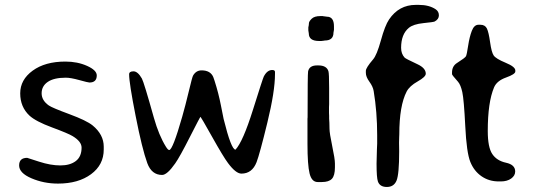

<svg xmlns="http://www.w3.org/2000/svg" viewBox="-20 -742 2166 779"><path d="M245.1 -492.2Q294.4 -492.2 333.5 -474.6Q372.6 -457 372.6 -436Q372.6 -407.2 342.8 -407.2Q337.4 -407.2 302 -417Q266.6 -426.8 247.1 -426.8Q198.7 -426.8 173.8 -409.7Q148.9 -392.6 148.9 -363.5Q148.9 -334.5 178.2 -314Q191.4 -304.7 261.5 -278.8Q331.5 -252.9 356 -232.9Q400.9 -195.8 400.9 -147V-135.3Q400.9 -73.2 349.4 -35.2Q297.9 2.9 215.3 2.9Q157.7 2.9 107.7 -18.6Q57.6 -40 57.6 -70.8Q57.6 -101.6 90.3 -101.6Q90.8 -101.6 138.2 -86.2Q185.5 -70.8 224.9 -70.8Q264.2 -70.8 287.6 -88.6Q311 -106.4 311 -143.1Q311 -168 274.4 -189.9Q256.8 -200.7 190.9 -225.1Q125 -249.5 99.6 -272.9Q62 -308.1 62 -363.3Q62 -418.5 112.5 -455.3Q163.1 -492.2 245.1 -492.2Z M690.9 -79.1Q658.2 -32.2 637.7 -32.2Q595.2 -32.2 577.6 -80.1Q556.6 -137.7 530.3 -271.5Q503.9 -405.3 503.9 -440.4Q503.9 -452.6 521.5 -452.6Q539.1 -452.6 555.7 -423.3Q564 -408.2 604.5 -263.7Q624.5 -192.9 653.3 -146.5Q661.6 -133.3 666.5 -133.3Q680.7 -133.3 719.2 -268.1Q732.4 -314.5 746.1 -371.8Q759.8 -429.2 763.2 -435.1Q775.4 -456.5 797.9 -456.5Q833.5 -456.5 845.2 -429.7L850.6 -414.1Q866.7 -363.8 876.2 -314.9Q885.7 -266.1 887.2 -259.8Q918 -134.8 935.5 -134.8Q965.8 -167.5 1006.1 -295.9Q1046.4 -424.3 1050.3 -431.6Q1064 -458 1084.5 -458Q1095.7 -458 1095.7 -450.2V-441.4Q1095.7 -371.6 1064.7 -244.4Q1033.7 -117.2 1021 -84Q1002.9 -37.6 959.5 -37.6Q937 -37.6 905.3 -80.1Q886.2 -105.5 840.6 -186.8Q794.9 -268.1 793.5 -268.1Q792 -268.1 750.7 -186.8Q709.5 -105.5 690.9 -79.1Z M1274.4 -575.7Q1232.9 -575.7 1232.9 -606.4L1231 -618.7V-630.9Q1233.4 -640.6 1233.4 -647.7Q1233.4 -654.8 1244.4 -665.8Q1255.4 -676.8 1280.3 -676.8H1289.1L1291 -676.3L1302.7 -674.8Q1304.7 -674.3 1306.2 -674.3Q1335 -674.3 1335 -635.3V-621.1L1333 -609.4Q1333 -577.6 1297.4 -577.6Q1293.5 -576.7 1292.5 -576.7L1283.7 -575.7ZM1285.6 -3.4H1269Q1244.6 -3.4 1236.1 -38.1Q1227.5 -72.8 1227.5 -158.7V-260.3L1228 -266.1Q1228 -442.4 1230 -452.1Q1234.9 -476.6 1266.1 -476.6H1271.5Q1305.2 -476.6 1312.5 -453.1Q1315.4 -444.3 1315.4 -384.8V-319.3L1314.9 -307.6V-283.7L1315.4 -272V-260.7L1316.4 -243.7Q1316.9 -237.8 1316.9 -219.7Q1316.9 -201.7 1327.9 -149.4Q1338.9 -97.2 1338.9 -78.6V-63Q1338.9 -29.8 1326.7 -16.6Q1314.5 -3.4 1285.6 -3.4Z M1510.3 -193.8Q1510.3 -287.6 1496.1 -372.6Q1493.2 -390.6 1478.8 -410.4Q1464.4 -430.2 1464.4 -446.3V-454.6Q1464.4 -466.8 1493.7 -501Q1508.8 -518.1 1525.4 -578.1Q1542 -638.7 1558.6 -663.1Q1598.6 -722.2 1667 -722.2H1668H1679.2Q1721.2 -722.2 1748 -704.1Q1760.7 -695.3 1760.7 -679.7Q1760.7 -664.1 1743.7 -654.8Q1739.3 -652.3 1698 -648.2Q1656.7 -644 1638.7 -628.9Q1607.4 -603 1607.4 -547.9Q1607.4 -523.9 1621.6 -508.3Q1625.5 -503.9 1673.8 -481.4Q1707.5 -465.8 1707.5 -442.9Q1707.5 -430.2 1674.6 -411.6Q1641.6 -393.1 1629.9 -370.6Q1600.1 -313 1600.1 -196.8L1599.6 -185.1Q1599.1 -173.3 1599.1 -162.6L1599.6 -128.4Q1599.6 -35.2 1588.9 -9.3Q1578.1 16.6 1549.6 16.6Q1521 16.6 1513.2 -5.9Q1507.8 -21.5 1507.8 -78.1L1509.3 -136.2L1510.3 -159.2Z M1814 -440.9V-447.8Q1814 -473.6 1834 -486.3Q1867.2 -507.3 1870.6 -513.9Q1874 -520.5 1879.4 -556.4Q1884.8 -592.3 1894.3 -616.9Q1903.8 -641.6 1921.4 -641.6H1928.7Q1948.2 -641.6 1955.6 -626.2Q1962.9 -610.8 1968.5 -570.6Q1974.1 -530.3 1982.9 -517.1Q1991.7 -503.9 2031.2 -487.5Q2070.8 -471.2 2070.8 -456.1V-452.1Q2070.8 -440.9 2033.2 -427.5Q1995.6 -414.1 1984.4 -387.2Q1959 -326.7 1959 -210.4Q1959 -144.5 1977.3 -117.2Q1995.6 -89.8 2033 -81.8Q2070.3 -73.7 2070.3 -46.4Q2070.3 -29.3 2054 -17.6Q2037.6 -5.9 2012.2 -5.9H2003.4Q1963.9 -5.9 1933.6 -26.9Q1903.3 -47.9 1888.2 -85.2Q1873 -122.6 1867.7 -230.5Q1862.3 -338.4 1855.7 -368.2Q1849.1 -397.9 1838.4 -410.2Q1814 -437.5 1814 -440.9Z"/></svg>

Font: Averia Sans Libre Light
Style: Regular
Weight: 300
Version: Version 1.002